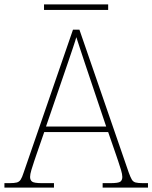

<svg xmlns="http://www.w3.org/2000/svg" viewBox="-24 -848 689 868"><path d="M-4 0V-20H18Q41 -20 52 -23Q63 -26 69.5 -36Q76 -46 83 -68L306 -714H335L558 -68Q566 -46 572 -36Q578 -26 589 -23Q600 -20 623 -20H645V0H440V-20H474Q512 -20 520.5 -27Q529 -34 529 -48Q529 -60 523 -80Q517 -100 510.5 -119Q504 -138 501 -147L465 -251H176L140 -147Q137 -138 130.5 -119Q124 -100 118 -80Q112 -60 112 -48Q112 -34 121 -27Q130 -20 167 -20H220V0ZM184 -276H456L379 -505Q370 -532 359 -564.5Q348 -597 338 -628Q328 -659 321 -680Q317 -665 306.5 -634Q296 -603 285 -570.5Q274 -538 266 -515ZM175 -803V-828H465V-803Z"/></svg>

Font: Noto Serif Devanagari Thin
Style: Regular
Weight: 100
Designer: Universal Thirst, Indian Type Foundry and the Monotype Design Team
Foundry: Monotype Imaging Inc.
Version: Version 2.004; ttfautohint (v1.8.4.7-5d5b)